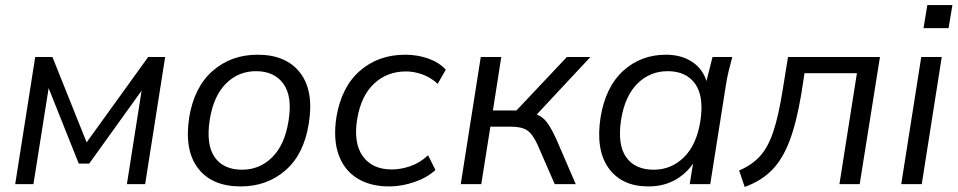

<svg xmlns="http://www.w3.org/2000/svg" viewBox="-20 -727 3782 758"><path d="M40 0 119 -502H187L322 -165L565 -502H632L553 0H481L539 -369L332 -81H291L172 -379L112 0Z M930 9Q817 9 762 -62.5Q707 -134 727 -264Q747 -384 820 -447.5Q893 -511 997 -511Q1110 -511 1165 -439.5Q1220 -368 1199 -239Q1180 -118 1107 -54.5Q1034 9 930 9ZM936 -57Q1005 -57 1054.5 -106Q1104 -155 1119 -249Q1135 -346 1099 -396Q1063 -446 991 -446Q921 -446 872 -397Q823 -348 808 -254Q793 -156 827.5 -106.5Q862 -57 936 -57Z M1517 9Q1441 9 1389.5 -23.5Q1338 -56 1316.5 -117Q1295 -178 1308 -264Q1328 -384 1401 -447.5Q1474 -511 1580 -511Q1628 -511 1670.5 -496Q1713 -481 1740 -452L1708 -396Q1681 -421 1648 -433Q1615 -445 1583 -445Q1508 -445 1456.5 -396.5Q1405 -348 1390 -256Q1375 -162 1412.5 -110Q1450 -58 1527 -58Q1562 -58 1600 -71Q1638 -84 1670 -114L1699 -56Q1667 -26 1616.5 -8.5Q1566 9 1517 9Z M1799 0 1878 -502H1959L1926 -291H2019L2218 -502H2311L2099 -275Q2123 -266 2140 -243Q2157 -220 2177 -176L2253 0H2170L2102 -156Q2083 -198 2061 -212.5Q2039 -227 1996 -227H1916L1880 0Z M2539 9Q2435 9 2383 -63Q2331 -135 2351 -264Q2371 -385 2441 -448Q2511 -511 2609 -511Q2669 -511 2711.5 -483.5Q2754 -456 2769 -407L2793 -502H2871Q2863 -473 2856 -443.5Q2849 -414 2845 -386L2784 0H2703L2716 -81Q2687 -39 2642.5 -15Q2598 9 2539 9ZM2561 -57Q2630 -57 2680 -106Q2730 -155 2745 -249Q2760 -346 2724.5 -396Q2689 -446 2616 -446Q2546 -446 2496.5 -397Q2447 -348 2432 -254Q2417 -156 2452 -106.5Q2487 -57 2561 -57Z M2920 11 2898 -54Q2948 -75 2980 -110Q3012 -145 3032.5 -206Q3053 -267 3069 -366L3091 -502H3454L3374 0H3294L3363 -438H3156L3144 -359Q3125 -244 3097 -170.5Q3069 -97 3026.5 -54.5Q2984 -12 2920 11Z M3626 -616 3641 -707H3740L3725 -616ZM3538 0 3617 -502H3698L3619 0Z"/></svg>

Font: Mulish
Style: Italic
Weight: 400
Italic angle: -9°
Designer: Vernon Adams
Foundry: Vernon Adams
Version: Version 3.603; ttfautohint (v1.8.3)